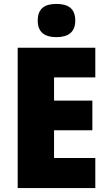

<svg xmlns="http://www.w3.org/2000/svg" viewBox="-20 -957 550 977"><path d="M267 -937C210 -937 172 -916 172 -852C172 -790 211 -768 267 -768C323 -768 363 -790 363 -852C363 -916 324 -937 267 -937ZM465 0V-153H255V-294H450V-445H255V-563H465V-714H70V0Z"/></svg>

Font: Noto Sans Georgian SemiCondensed Black
Style: Regular
Weight: 900
Width: 4
Designer: Monotype Design Team, Akaki Razmadze
Foundry: Google LLC
Version: Version 2.005